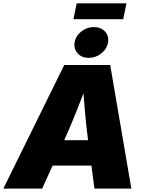

<svg xmlns="http://www.w3.org/2000/svg" viewBox="-47 -1110 855 1130"><path d="M-27.3 0 331.1 -727.5H601.6L726.1 0H508.8L471.7 -282.2Q459.5 -374 451.4 -470.9Q443.4 -567.9 437.5 -665H484.9Q447.3 -567.9 409.4 -470.9Q371.6 -374 329.6 -282.2L201.2 0ZM171.4 -135.3 196.3 -284.7H596.7L571.8 -135.3ZM475.6 -769.5Q434.1 -769.5 410.2 -795.9Q386.2 -822.3 392.1 -860.4Q398.4 -898.4 431.4 -924.6Q464.4 -950.7 505.4 -950.7Q546.9 -950.7 571 -924.6Q595.2 -898.4 588.9 -860.4Q582.5 -822.3 549.6 -795.9Q516.6 -769.5 475.6 -769.5ZM697.3 -1090.3 678.2 -997.1H385.3L404.3 -1090.3Z"/></svg>

Font: Inter 18pt Black
Style: Italic
Weight: 900
Italic angle: -9.3988°
Designer: Rasmus Andersson
Foundry: rsms
Version: Version 4.001;git-66647c0bb